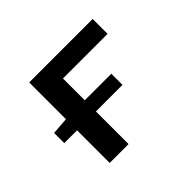

<svg xmlns="http://www.w3.org/2000/svg" viewBox="-114 -660 828 828"><g transform="rotate(-45 300.0 -245.5)"><path d="M138 0V-491H525V-400H253V0ZM60 -199V-261L143 -267H415V-199Z"/></g></svg>

Font: Source Code Pro SemiBold
Style: Regular
Weight: 600
Monospace: yes
Designer: Paul D. Hunt, Teo Tuominen
Foundry: Adobe Systems Incorporated
Version: Version 1.018;hotconv 1.0.116;makeotfexe 2.5.65601